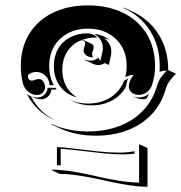

<svg xmlns="http://www.w3.org/2000/svg" viewBox="-20 -497 685 726"><path d="M58.6 -247.1Q58.6 -315.9 90 -367.9Q121.3 -419.9 179 -448.2Q236.6 -476.6 312.5 -476.6Q388.4 -476.6 446 -448.2Q503.7 -419.9 535 -367.9Q566.4 -315.9 566.4 -247.1Q566.4 -210.7 554.9 -175.8Q549.6 -159.2 535.4 -148.7Q521.2 -138.2 504.2 -138.2Q488.8 -138.2 477.9 -147.3Q467 -156.5 467 -169.4Q467 -190.7 485.1 -213.6Q469.5 -213.6 453.6 -205.3Q459 -225.1 459 -247.1Q459 -310.5 418.2 -349.6Q377.4 -388.7 312.5 -388.7Q247.6 -388.7 206.8 -349.6Q166 -310.5 166 -247.1Q166 -208 183.3 -174.8H167Q167 -195.3 152.3 -210.1Q137.7 -224.9 117.2 -224.9Q99.1 -224.9 85.2 -213.1Q85.2 -192.4 100.3 -192.1Q105.5 -192.1 113.2 -195.2Q120.8 -198.2 126 -198.2Q137.5 -198.2 143.9 -188.2Q150.4 -178.2 150.4 -167.2Q150.4 -155 141.5 -146.5Q132.6 -137.9 120.1 -137.9Q101.8 -137.9 86.9 -150.3Q72 -162.6 67.1 -180.2Q58.6 -211.9 58.6 -247.1ZM81.8 -141.6Q89.1 -136 97.2 -132.6Q127.7 -72.5 190.4 -40.8Q153.6 -56.6 126 -82.2Q98.4 -107.7 81.8 -141.6ZM98.1 -132.3Q108.9 -128.2 120.1 -128.2Q136 -128.2 147.6 -138.8Q159.2 -149.4 160.2 -165H189.7Q191.7 -161.9 194.3 -158.4H174.3Q173.3 -142.8 161.7 -132.2Q150.1 -121.6 134.3 -121.6Q125.7 -121.6 114.6 -125.1Q103.5 -128.7 98.1 -132.3ZM175.3 -26.1V-28.3Q235.6 0 312.5 0Q378.9 0 433.1 -21.1Q487.3 -42.2 523.2 -81.3Q559.1 -120.4 574.2 -173.6Q578.9 -189.7 587.5 -202.8Q596.2 -215.8 610.6 -230.5Q596.2 -230 586.2 -226.1Q585.9 -226.1 584.7 -225.6Q583.5 -225.1 583.3 -225.1Q583.3 -225.6 583.4 -226.1Q583.5 -226.6 583.5 -227.1Q583.5 -227.5 583.5 -228Q584 -234.6 584 -247.1Q584 -322.8 548 -379.9Q512 -437 447.5 -466.8L449.7 -468L479.7 -453.9Q544.2 -423.8 580.1 -366.5Q616 -309.1 616 -233.2V-231.9L645.3 -218.3Q629.6 -202.6 620.2 -189.1Q610.8 -175.5 606.2 -158.9Q591.1 -105.5 554.7 -66Q518.3 -26.6 463.9 -5.2Q409.4 16.1 342.5 16.1Q265.9 16.1 205.3 -12.2ZM175.8 146.5 177.7 144.5Q213.4 144.8 259 152.3Q304.7 159.9 341.7 168.9Q378.7 178 424.4 185.5Q470.2 193.1 505.9 193.4V51.8L507.8 48.8L537.8 62.7V209.2Q508.3 209.2 473.1 204.2Q438 199.2 404.9 192Q371.8 184.8 338.9 177.7Q305.9 170.7 270.6 165.6Q235.4 160.6 205.8 160.6ZM183.6 -247.1Q183.6 -283.9 199.6 -312.1Q215.6 -340.3 244.9 -355.7Q274.2 -371.1 312.5 -371.1Q316.7 -371.1 323.6 -369.1Q330.6 -367.2 335.2 -364.7Q343.8 -360.1 348.4 -355Q345.9 -355.2 342.5 -355.2Q314.9 -355.2 291.7 -346.7Q294.2 -346.2 296.4 -345.2L326.4 -331.1Q334.2 -327.4 334.2 -318.4Q334.2 -313.2 331.2 -305.4Q328.1 -297.6 328.1 -292.5Q328.1 -286.9 331.1 -282.2L332 -280.3Q330.6 -280.3 329.1 -280.3Q322 -280.3 314.8 -282.8Q307.6 -285.4 301.9 -291.7Q296.1 -298.1 296.1 -306.6Q296.1 -312.5 299.1 -320.2Q302 -327.9 302 -332.5Q302 -340.8 294.9 -343.8Q292.7 -344.7 290.3 -344.7Q286.1 -344.7 278.6 -341.3Q248.8 -326.7 232.2 -298.5Q215.6 -270.3 215.6 -232.9Q215.6 -199.7 229 -173.6Q242.4 -147.5 266.8 -131.6L268.6 -129.2Q229 -140.6 206.3 -171.9Q183.6 -203.1 183.6 -247.1ZM195.3 59.1Q223.1 60.3 266.5 65.8Q309.8 71.3 352.9 75.7Q396 80.1 431.6 80.1Q463.1 80.1 488.3 74.7V84Q473.4 86.7 445.8 86.7Q410.2 86.7 367.1 82.3Q324 77.9 280.6 72.5Q237.3 67.1 209.5 65.7V128.4Q202.6 127.9 195.3 127.4ZM242.7 -119.9V-120.1Q273.9 -105.5 312.5 -105.5Q361.6 -105.5 397.7 -128.5Q433.8 -151.6 449.2 -191.7Q456.3 -195.6 458.3 -196.5Q460.9 -198 464.6 -199.5Q457.8 -185.1 457.3 -171.4Q439.7 -137.2 405.2 -117.9Q370.6 -98.6 326.2 -98.6Q288.1 -98.6 256.8 -113.3ZM300.3 -270.3V-272.5Q310.3 -267.6 321.3 -267.6Q337.9 -267.6 351.1 -277.8L353.3 -279.8Q354 -277.1 354 -276.9Q355 -273.4 356.1 -271.7Q357.2 -270 360.1 -268.3Q361.1 -273.9 365.1 -291.3Q369.1 -308.6 369.1 -315.4Q369.1 -338.1 354 -354.5Q349.1 -359.9 346.1 -362.2Q343 -364.5 337.9 -367.2L343.3 -368.2Q371.3 -362.8 393.1 -347.7L388.2 -348.4Q380.9 -350.6 373 -352.3Q386 -344.2 393.6 -330.8Q401.1 -317.4 401.1 -301.3Q401.1 -293.9 397 -276.4Q392.8 -258.8 391.8 -251.5L376.7 -258.5Q364 -251 352.5 -251Q341.6 -251 330.3 -256.3ZM481.7 -133.1 481.9 -133.3Q492.4 -128.4 504.2 -128.4Q526.4 -128.4 543.9 -142.8Q539.1 -132.8 533.2 -123.5Q525.9 -121.6 518.3 -121.8Q505.9 -121.8 495.8 -126.5Z"/></svg>

Font: AgreloyS1
Style: Medium
Weight: 400
Designer: gluk
Foundry: gluk
Version: Version 0.27